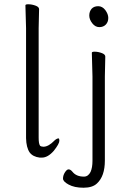

<svg xmlns="http://www.w3.org/2000/svg" viewBox="-20 -722 581 899"><path d="M371 157Q328 157 301 142Q275 128 275 114Q275 99 284 85Q293 71 301 71Q310 71 319 82Q337 105 373 105Q393 105 404 83Q413 63 413 31V-364L410 -475Q410 -480 423 -480Q440 -480 458 -473Q473 -467 473 -457L471 -364V30Q471 103 434 137Q413 157 371 157ZM166 16Q134 12 119 -8Q103 -31 102 -75V-590L99 -697Q99 -702 112 -702Q130 -702 148 -695Q163 -689 163 -679L161 -590V-78Q161 -49 167 -41V-40Q173 -35 183 -35H185Q208 -36 235 -64Q246 -74 254 -74Q258 -74 258 -63Q258 -49 232 -16Q218 0 204 8Q190 16 176 16ZM232 -16ZM235 -64 236 -65Q236 -64 235 -64ZM319 82ZM445 -595Q426 -595 412 -613Q398 -631 398 -649.5Q398 -668 409 -681Q420 -693 440 -693Q459 -693 473 -675Q487 -656 487 -638Q487 -619 475.5 -607Q464 -595 445 -595Z"/></svg>

Font: LXGW WenKai TC Light
Style: Regular
Weight: 300
Designer: LXGW / Fontworks Inc.
Foundry: LXGW / Fontworks Inc.
Version: Version 1.330